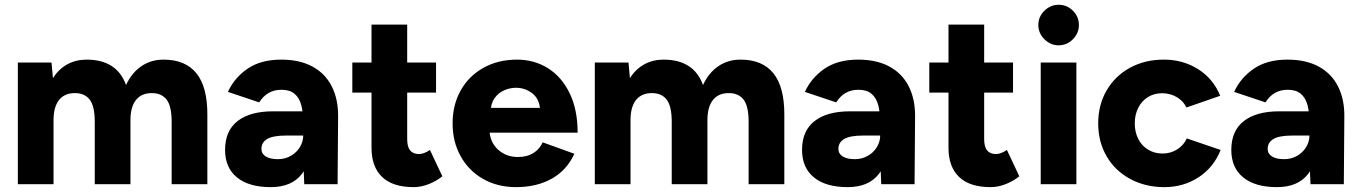

<svg xmlns="http://www.w3.org/2000/svg" viewBox="-20 -757 5590 789"><path d="M53.3 -500H191.7L197.6 -435.9Q221.3 -473.3 256.7 -492.7Q292.1 -512 336.1 -512Q397.5 -512 438.2 -486.1Q478.9 -460.2 497.9 -407.6Q521.1 -457.8 560.8 -484.9Q600.6 -512 652.1 -512Q741.9 -512 787.1 -455.9Q832.4 -399.9 832.1 -286V0H685.4V-256Q685.4 -319 665.9 -346Q646.3 -372.9 608.2 -374.4Q563.2 -375.8 539.6 -347.2Q516.1 -318.5 516.1 -263.5V0H369.4V-256Q369.4 -319 349.8 -346Q330.3 -372.9 292.1 -374.4Q247.2 -375.8 223.6 -347.2Q200 -318.5 200 -263.5V0H53.3Z M1226 -105.3V-250.6Q1226 -295.3 1218 -325.2Q1210 -355.1 1190.4 -371.6Q1170.8 -388.1 1136.8 -388.1Q1106.8 -388.1 1084.1 -375.1Q1061.3 -362 1045.2 -336.3L916.6 -379.4Q943.1 -437.5 997.5 -474.8Q1051.9 -512 1135.6 -512Q1211.8 -512 1264.3 -483.3Q1316.8 -454.7 1343.4 -402Q1370.1 -349.3 1369.4 -278.2L1367.3 0H1230.3ZM904.9 -141Q904.9 -219.4 956.3 -259.5Q1007.6 -299.6 1102.8 -299.6H1235.9V-200H1156.5Q1102 -200 1078.2 -185.9Q1054.3 -171.9 1054.3 -145Q1054.3 -125.1 1072.2 -114Q1090 -102.9 1122.1 -102.9Q1151.2 -102.9 1175.1 -116.6Q1199 -130.2 1212.5 -152.6Q1226 -174.9 1226 -200H1262.6Q1262.6 -96.8 1220.7 -42.4Q1178.9 12 1092.4 12Q1003 12 954 -27.8Q904.9 -67.7 904.9 -141Z M1506.7 -149.7V-656H1653.3V-185.1Q1653.3 -153.7 1665.5 -138.8Q1677.7 -123.9 1702.8 -123.9Q1712.2 -123.9 1724 -128.6Q1735.9 -133.3 1746.8 -140.8L1797.8 -32.5Q1772.8 -12.4 1741.3 -0.2Q1709.8 12 1679.7 12Q1594.1 12 1550.4 -29.7Q1506.7 -71.4 1506.7 -149.7ZM1427.8 -500H1771.9V-376.4H1427.8Z M1839.9 -250Q1839.9 -326.3 1873.4 -385.8Q1906.9 -445.3 1967.3 -478.7Q2027.7 -512 2104.5 -512Q2174.9 -512 2231.3 -477Q2287.7 -441.9 2320.7 -374.3Q2353.7 -306.7 2353.7 -211.9H1976.3L1991.3 -228.2Q1991.3 -175.4 2025.1 -143.6Q2058.8 -111.8 2108.8 -111.8Q2145.9 -111.8 2171.8 -128Q2197.7 -144.2 2210 -172.1L2340.2 -125.1Q2309.6 -57.7 2247.5 -22.8Q2185.4 12 2100.6 12Q2025.1 12 1966 -21.3Q1906.8 -54.7 1873.4 -114.2Q1839.9 -173.7 1839.9 -250ZM1982.3 -313.6H2212.9L2199.8 -296.4Q2199.8 -346.9 2169.6 -371.6Q2139.4 -396.3 2100.2 -396.3Q2075.8 -396.3 2052 -386Q2028.1 -375.6 2012.3 -353.5Q1996.5 -331.3 1996.5 -296.4Z M2424.3 -500H2562.7L2568.6 -435.9Q2592.3 -473.3 2627.7 -492.7Q2663.1 -512 2707.1 -512Q2768.5 -512 2809.2 -486.1Q2849.9 -460.2 2868.9 -407.6Q2892.1 -457.8 2931.8 -484.9Q2971.6 -512 3023.1 -512Q3112.9 -512 3158.1 -455.9Q3203.4 -399.9 3203.1 -286V0H3056.4V-256Q3056.4 -319 3036.9 -346Q3017.3 -372.9 2979.2 -374.4Q2934.2 -375.8 2910.6 -347.2Q2887.1 -318.5 2887.1 -263.5V0H2740.4V-256Q2740.4 -319 2720.8 -346Q2701.3 -372.9 2663.1 -374.4Q2618.2 -375.8 2594.6 -347.2Q2571 -318.5 2571 -263.5V0H2424.3Z M3597 -105.3V-250.6Q3597 -295.3 3589 -325.2Q3581 -355.1 3561.4 -371.6Q3541.8 -388.1 3507.8 -388.1Q3477.8 -388.1 3455.1 -375.1Q3432.3 -362 3416.2 -336.3L3287.6 -379.4Q3314.1 -437.5 3368.5 -474.8Q3422.9 -512 3506.6 -512Q3582.8 -512 3635.3 -483.3Q3687.8 -454.7 3714.4 -402Q3741.1 -349.3 3740.4 -278.2L3738.3 0H3601.3ZM3275.9 -141Q3275.9 -219.4 3327.3 -259.5Q3378.6 -299.6 3473.8 -299.6H3606.9V-200H3527.5Q3473 -200 3449.2 -185.9Q3425.3 -171.9 3425.3 -145Q3425.3 -125.1 3443.2 -114Q3461 -102.9 3493.1 -102.9Q3522.2 -102.9 3546.1 -116.6Q3570 -130.2 3583.5 -152.6Q3597 -174.9 3597 -200H3633.6Q3633.6 -96.8 3591.7 -42.4Q3549.9 12 3463.4 12Q3374 12 3325 -27.8Q3275.9 -67.7 3275.9 -141Z M3877.7 -149.7V-656H4024.3V-185.1Q4024.3 -153.7 4036.5 -138.8Q4048.7 -123.9 4073.8 -123.9Q4083.2 -123.9 4095 -128.6Q4106.9 -133.3 4117.8 -140.8L4168.8 -32.5Q4143.8 -12.4 4112.3 -0.2Q4080.8 12 4050.7 12Q3965.1 12 3921.4 -29.7Q3877.7 -71.4 3877.7 -149.7ZM3798.8 -500H4142.9V-376.4H3798.8Z M4256.7 -500H4403.3V0H4256.7ZM4246.9 -654.1Q4246.9 -688.4 4271.9 -712.9Q4296.9 -737.4 4330.3 -737.4Q4364.6 -737.4 4389.1 -712.9Q4413.6 -688.4 4413.6 -654.1Q4413.6 -620.8 4389.1 -595.8Q4364.6 -570.8 4330.3 -570.8Q4296.9 -570.8 4271.9 -595.8Q4246.9 -620.8 4246.9 -654.1Z M4492.9 -250Q4492.9 -326 4527.6 -385.5Q4562.2 -445 4623.4 -478.5Q4684.7 -512 4762.9 -512Q4840.9 -512 4903.3 -472.9Q4965.6 -433.8 4994.2 -363.4L4855.5 -315.2Q4843.3 -341.6 4816.1 -357.7Q4788.9 -373.9 4755.7 -373.9Q4722.9 -373.9 4697.6 -358.3Q4672.2 -342.6 4657.7 -314.4Q4643.2 -286.2 4643.2 -250Q4643.2 -213.8 4657.7 -185.6Q4672.2 -157.4 4698.4 -141.7Q4724.7 -126.1 4757.7 -126.1Q4790.8 -126.1 4817.5 -143.1Q4844.2 -160.1 4857.1 -188.2L4996 -140.7Q4967.4 -68.8 4905.3 -28.4Q4843.2 12 4764.9 12Q4686.7 12 4624.6 -21.5Q4562.4 -55 4527.7 -114.5Q4492.9 -174 4492.9 -250Z M5361 -105.3V-250.6Q5361 -295.3 5353 -325.2Q5345 -355.1 5325.4 -371.6Q5305.8 -388.1 5271.8 -388.1Q5241.8 -388.1 5219.1 -375.1Q5196.3 -362 5180.2 -336.3L5051.6 -379.4Q5078.1 -437.5 5132.5 -474.8Q5186.9 -512 5270.6 -512Q5346.8 -512 5399.3 -483.3Q5451.8 -454.7 5478.4 -402Q5505.1 -349.3 5504.4 -278.2L5502.3 0H5365.3ZM5039.9 -141Q5039.9 -219.4 5091.3 -259.5Q5142.6 -299.6 5237.8 -299.6H5370.9V-200H5291.5Q5237 -200 5213.2 -185.9Q5189.3 -171.9 5189.3 -145Q5189.3 -125.1 5207.2 -114Q5225 -102.9 5257.1 -102.9Q5286.2 -102.9 5310.1 -116.6Q5334 -130.2 5347.5 -152.6Q5361 -174.9 5361 -200H5397.6Q5397.6 -96.8 5355.7 -42.4Q5313.9 12 5227.4 12Q5138 12 5089 -27.8Q5039.9 -67.7 5039.9 -141Z"/></svg>

Font: Oak Sans Light
Style: Regular
Weight: 400
Designer: Erik Kennedy, Walven
Foundry: Erik Kennedy, Walven
Version: Version 1.100;Glyphs 3.1.2 (3151)